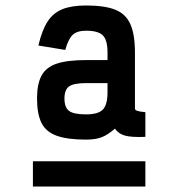

<svg xmlns="http://www.w3.org/2000/svg" viewBox="-20 -834 640 700"><path d="M294 -325Q226 -325 187 -339Q148 -353 131.5 -385.5Q115 -418 115 -475Q115 -528 131.5 -558.5Q148 -589 187 -602Q226 -615 294 -615H372V-642Q372 -688 355 -705Q338 -722 294 -722Q261 -722 245 -707Q229 -692 218 -652L120 -668Q133 -724 153.5 -755.5Q174 -787 207.5 -800.5Q241 -814 294 -814Q362 -814 400.5 -798.5Q439 -783 455.5 -745.5Q472 -708 472 -642V-438Q472 -433 480 -430Q488 -427 510 -425V-335Q460 -333 436 -339.5Q412 -346 399 -365Q374 -343 351.5 -334Q329 -325 294 -325ZM294 -417Q338 -417 355 -434.5Q372 -452 372 -498V-531H294Q249 -531 232 -519Q215 -507 215 -475Q215 -442 232 -429.5Q249 -417 294 -417ZM100 -154V-246H510V-154Z"/></svg>

Font: Victor Mono
Style: Bold
Weight: 700
Monospace: yes
Designer: Rune Bjørnerås
Version: Version 1.561;gftools[0.9.30]